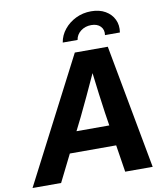

<svg xmlns="http://www.w3.org/2000/svg" viewBox="-138 -1027 950 1108"><g transform="rotate(-10 337.5 -473.0)"><path d="M-38.1 0 337.9 -727.5H531.2L666 0H504.9L480 -158.7H208.5L129.4 0ZM268.6 -278.8H460.9L449.2 -354Q441.4 -409.7 433.6 -467.3Q425.8 -524.9 418 -592.8Q387.2 -524.9 360.1 -467.3Q333 -409.7 306.2 -354ZM471.2 -945.8Q520 -945.8 554.4 -925.8Q588.9 -905.8 605 -872.1Q621.1 -838.4 614.3 -796.4H526.9Q531.7 -827.6 512.7 -847.4Q493.7 -867.2 458.5 -867.2Q422.9 -867.2 397 -847.4Q371.1 -827.6 366.2 -796.4H279.3Q286.1 -838.4 313.5 -872.1Q340.8 -905.8 381.8 -925.8Q422.9 -945.8 471.2 -945.8Z"/></g></svg>

Font: Inter Display
Style: Bold Italic
Weight: 700
Italic angle: -9.39999°
Designer: Rasmus Andersson
Foundry: rsms
Version: Version 4.000;git-a52131595